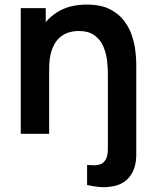

<svg xmlns="http://www.w3.org/2000/svg" viewBox="-20 -575 666 825"><path d="M469.3 224.7Q435.4 231.2 407.4 228.5Q379.3 225.8 354.3 219.8V133.8Q368 134.8 383.6 135.2Q399.2 135.5 412.8 130.1Q426.3 124.7 434.9 109.3Q443.5 94 443.5 64.2V-1.8H565.5V89.2Q565.5 145.4 539.9 180.5Q514.3 215.6 469.3 224.7ZM443.5 0V-260.2Q443.5 -285.2 439.9 -316.2Q436.2 -347.2 423.7 -376Q411.1 -404.8 385.8 -423.3Q360.6 -441.8 317.3 -441.8Q294.5 -441.8 272 -434.4Q249.6 -426.9 231.4 -408.8Q213.2 -390.7 202.2 -358.8Q191.2 -326.8 191.2 -277.5L119.7 -308.2Q119.7 -376.9 146.4 -433Q173.2 -489.2 225.1 -522.2Q277 -555.3 353.2 -555.3Q412.9 -555.3 452 -535.5Q491 -515.7 514 -484.5Q537 -453.4 548 -418.4Q559 -383.3 562.2 -352Q565.5 -320.8 565.5 -301.5V0ZM69.2 0V-540H176.5V-372.5H191.2V0Z"/></svg>

Font: Manrope ExtraLight
Style: Regular
Weight: 200
Designer: Mikhail Sharanda
Foundry: Mikhail Sharanda
Version: Version 4.505